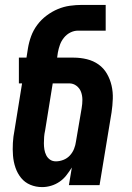

<svg xmlns="http://www.w3.org/2000/svg" viewBox="-20 -755 540 783"><path d="M152 8Q126 8 103.5 -1.5Q81 -11 66 -29.5Q51 -48 43 -71.5Q35 -95 33 -120.5Q31 -146 32.5 -172Q34 -198 39 -223L70 -415H57V-520H88L94 -558Q98 -583 107 -607.5Q116 -632 132 -653.5Q148 -675 170 -691.5Q192 -708 216 -718Q240 -728 265 -731.5Q290 -735 315 -735H411V-630H298Q282 -630 267 -622.5Q252 -615 241 -601.5Q230 -588 224.5 -572.5Q219 -557 216 -541L213 -520H280Q308 -520 334.5 -513.5Q361 -507 382 -492Q403 -477 416 -454.5Q429 -432 435 -406Q441 -380 440 -352Q439 -324 435 -297L386 0H261L273 -72Q263 -56 251 -40.5Q239 -25 223 -14Q207 -3 188.5 2.5Q170 8 152 8ZM208 -97Q223 -97 238.5 -103Q254 -109 265 -121Q276 -133 282 -148Q288 -163 290 -179L313 -314Q316 -331 316 -348Q316 -365 310.5 -380Q305 -395 292 -405Q279 -415 262 -415H195L164 -223Q161 -210 160 -197Q159 -184 159 -171Q159 -158 161 -145.5Q163 -133 168.5 -122Q174 -111 184 -104Q194 -97 208 -97Z"/></svg>

Font: Iosevka Extrabold Oblique
Style: Regular
Weight: 800
Italic angle: -9°
Monospace: yes
Designer: Belleve Invis
Foundry: Belleve Invis
Version: Version 32.5.0; ttfautohint (v1.8.4)